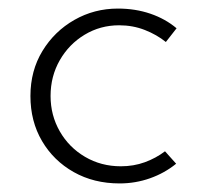

<svg xmlns="http://www.w3.org/2000/svg" viewBox="-20 -420 473 448"><path d="M391 -38Q364 -16 330 -4Q296 8 259 8Q199 8 152 -18.5Q105 -45 78 -91Q51 -137 51 -196Q51 -255 79 -301Q107 -347 153.5 -373.5Q200 -400 255 -400Q296 -400 331 -388Q366 -376 392 -354L367 -322Q346 -339 318 -350Q290 -361 258 -361Q214 -361 177.5 -339Q141 -317 119.5 -279.5Q98 -242 98 -196Q98 -151 119.5 -113.5Q141 -76 178.5 -54Q216 -32 262 -32Q292 -32 318 -41.5Q344 -51 365 -67Z"/></svg>

Font: Synthetic Light
Style: Regular
Weight: 300
Designer: Santiago Orozco
Foundry: Typemade
Version: Version 2.000; ttfautohint (v1.8.4.7-5d5b)